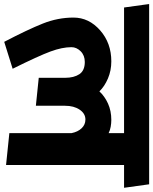

<svg xmlns="http://www.w3.org/2000/svg" viewBox="63 -794 745 934"><g transform="rotate(90 436.0 -327.5)"><path d="M617 0V-303Q611 -333 593.5 -351.5Q576 -370 551 -370Q522 -370 503 -342Q484 -314 484 -271V-129L348 -143V-271Q348 -314 330.5 -340.5Q313 -367 271 -367Q239 -367 219 -347Q199 -327 199 -302Q199 -257 220 -200Q241 -143 304 -16L173 25Q113 -90 84 -163Q55 -236 55 -312Q55 -387 117 -441.5Q179 -496 268 -496Q313 -496 351.5 -479.5Q390 -463 414 -438Q438 -464 473.5 -480Q509 -496 553 -496Q569 -496 586 -493Q603 -490 617 -483V-558H6L-11 -680H866L883 -558H772V16Z"/></g></svg>

Font: Palanquin Dark Medium
Style: Regular
Weight: 500
Designer: Pria Ravichandran
Version: Version 1.001